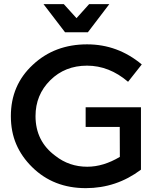

<svg xmlns="http://www.w3.org/2000/svg" viewBox="-20 -922 789 946"><path d="M402.5 5Q243.5 5 138.5 -98.5Q86.5 -149.5 60 -211.5Q33.5 -273.5 33.5 -350Q33.5 -502.5 141.5 -602.5Q249 -703.5 409 -703.5Q560 -703.5 678.5 -604.5L611 -519Q518 -598.5 409 -598.5Q300 -598.5 227.5 -526.5Q155 -454.5 155 -350Q155 -226 253 -154Q321 -100.5 410 -100.5Q489 -100.5 570.5 -149L570 -296.5H402V-393.5H674.5V-86Q553.5 5 402.5 5ZM413 -763H300.5L194.5 -901.5H294.5L357 -832.5L419 -901.5H518.5Z"/></svg>

Font: Argentum Novus Medium
Style: Regular
Weight: 500
Designer: Julieta Ulanovsky (font) & Cristiano Sobral (main changes)
Foundry: Julieta Ulanovsky (font) & Cristiano Sobral (main changes)
Version: Version 3.00;November 27, 2020;FontCreator 13.0.0.2655 64-bi